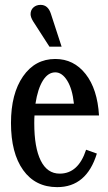

<svg xmlns="http://www.w3.org/2000/svg" viewBox="-20 -747 443 785"><path d="M231.9 -556.2H182.1L115.2 -660.2Q105 -676.8 105 -689Q105 -706.1 116.7 -716.6Q128.4 -727.1 146 -727.1Q176.3 -727.1 188 -690.9ZM224.1 -37.1Q300.3 -37.1 332 -134.8L376 -119.1Q334 18.1 213.9 18.1Q124.5 18.1 74.7 -51.5Q24.9 -121.1 24.9 -244.1Q24.9 -363.8 74.2 -434.8Q123.5 -505.9 206.1 -505.9Q281.7 -505.9 330.1 -444.3Q378.4 -382.8 384.8 -274.9H121.1Q120.1 -265.1 120.1 -243.2Q120.1 -144 146.5 -90.6Q172.9 -37.1 224.1 -37.1ZM206.1 -451.2Q176.3 -451.2 155.3 -417.5Q134.3 -383.8 125 -323.2H282.2Q275.9 -383.3 254.9 -417.2Q233.9 -451.2 206.1 -451.2Z"/></svg>

Font: Margherita Semibold
Style: Regular
Weight: 600
Designer: James Puckett
Foundry: Dunwich Type Founders
Version: Version 1.008;hotconv 1.0.109;makeotfexe 2.5.65596